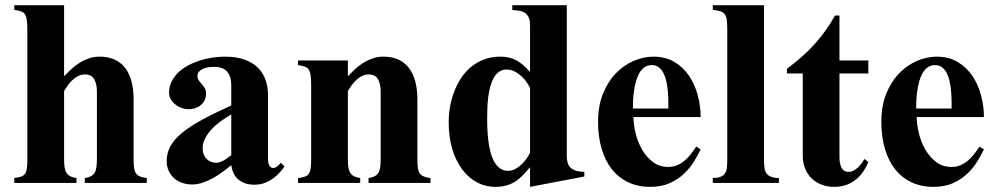

<svg xmlns="http://www.w3.org/2000/svg" viewBox="-20 -708 3852 743"><path d="M547.9 0V-19Q530.8 -21 520.5 -25.6Q510.3 -30.3 505.1 -38.8Q500 -47.4 498.5 -60.5Q497.1 -73.7 497.1 -92.8V-324.2Q497.1 -361.8 489 -392.3Q481 -422.9 464.8 -444.3Q448.7 -465.8 423.8 -477.3Q398.9 -488.8 365.2 -488.8Q342.3 -488.8 322.3 -481.4Q302.2 -474.1 284.9 -462.9Q267.6 -451.7 253.4 -438.2Q239.3 -424.8 228 -413.1V-688H35.2V-669.9Q51.3 -667.5 61.3 -664.1Q71.3 -660.6 76.7 -652.3Q82 -644 84 -629.4Q85.9 -614.7 85.9 -590.8V-92.8Q85.9 -71.3 84.2 -57.6Q82.5 -43.9 77.4 -36.1Q72.3 -28.3 62 -24.7Q51.8 -21 35.2 -19V0H275.9V-19Q261.2 -21 252 -25.9Q242.7 -30.8 237.3 -39.1Q231.9 -47.4 230 -60.5Q228 -73.7 228 -92.8V-356Q234.9 -367.2 243.2 -378.7Q251.5 -390.1 261.5 -399.2Q271.5 -408.2 283.2 -414.1Q294.9 -419.9 309.1 -419.9Q334 -419.9 344.5 -401.6Q355 -383.3 355 -354V-92.8Q355 -73.7 353 -60.5Q351.1 -47.4 345.9 -39.1Q340.8 -30.8 331.5 -25.9Q322.3 -21 308.1 -19V0Z M1081.1 -64 1066.9 -78.1Q1055.7 -64.5 1046.6 -60.3Q1037.6 -56.2 1031 -59.1Q1024.4 -62 1020.8 -70.6Q1017.1 -79.1 1017.1 -90.8V-339.8Q1017.1 -369.6 1008.3 -396.7Q999.5 -423.8 979.7 -444.3Q960 -464.8 928 -476.8Q896 -488.8 849.1 -488.8Q824.2 -488.8 798.6 -484.6Q772.9 -480.5 749 -472.4Q725.1 -464.4 704.1 -452.6Q683.1 -440.9 667.7 -425.3Q652.3 -409.7 643.3 -390.6Q634.3 -371.6 634.3 -349.1Q634.3 -334.5 641.6 -322.8Q648.9 -311 660.2 -302.5Q671.4 -293.9 684.8 -289.6Q698.2 -285.2 710 -285.2Q723.1 -285.2 735.4 -289.3Q747.6 -293.5 756.8 -301.3Q766.1 -309.1 771.7 -320.1Q777.3 -331.1 777.3 -345.2Q777.3 -358.4 772.2 -366.9Q767.1 -375.5 760.7 -382.6Q754.4 -389.6 749.3 -396.7Q744.1 -403.8 744.1 -414.1Q744.1 -424.3 750.5 -431.2Q756.8 -438 766.4 -442.1Q775.9 -446.3 787.4 -447.8Q798.8 -449.2 809.1 -449.2Q843.8 -449.2 859.4 -430.2Q875 -411.1 875 -377.9V-299.8Q809.6 -270.5 762.5 -244.9Q715.3 -219.2 684.8 -194.1Q654.3 -168.9 639.6 -142.3Q625 -115.7 625 -85Q625 -64.5 632.3 -47.9Q639.6 -31.2 652.8 -19.3Q666 -7.3 684.1 -0.7Q702.1 5.9 724.1 5.9Q744.6 5.9 765.6 -1.5Q786.6 -8.8 806.4 -20Q826.2 -31.2 843.5 -44.2Q860.8 -57.1 875 -68.8Q876.5 -55.2 882.1 -41.5Q887.7 -27.8 898.4 -17.1Q909.2 -6.3 925.5 0.2Q941.9 6.8 965.3 6.8Q987.8 6.8 1006.1 -0.7Q1024.4 -8.3 1039.1 -19.3Q1053.7 -30.3 1064.2 -42.5Q1074.7 -54.7 1081.1 -64ZM875 -107.9Q875 -107.9 869.4 -103.3Q863.8 -98.6 855.5 -93Q847.2 -87.4 836.7 -82.8Q826.2 -78.1 816.9 -78.1Q794.4 -78.1 779.3 -93.3Q764.2 -108.4 764.2 -133.8Q764.2 -150.4 770.8 -165.8Q777.3 -181.2 787.4 -194.3Q797.4 -207.5 810.1 -219Q822.8 -230.5 835.2 -239.5Q847.7 -248.5 858.2 -254.9Q868.7 -261.2 875 -265.1Z M1646 0V-19Q1628.9 -21 1618.7 -25.6Q1608.4 -30.3 1603.3 -38.8Q1598.1 -47.4 1596.7 -60.5Q1595.2 -73.7 1595.2 -92.8V-324.2Q1595.2 -361.8 1587.2 -392.3Q1579.1 -422.9 1563 -444.3Q1546.9 -465.8 1522 -477.3Q1497.1 -488.8 1463.4 -488.8Q1440.4 -488.8 1420.4 -481.4Q1400.4 -474.1 1383.1 -462.9Q1365.7 -451.7 1351.6 -438.2Q1337.4 -424.8 1326.2 -413.1V-474.1H1133.3V-456.1Q1149.4 -453.6 1159.4 -450.2Q1169.4 -446.8 1174.8 -438.5Q1180.2 -430.2 1182.1 -415.5Q1184.1 -400.9 1184.1 -377V-92.8Q1184.1 -71.3 1182.4 -57.6Q1180.7 -43.9 1175.5 -36.1Q1170.4 -28.3 1160.2 -24.7Q1149.9 -21 1133.3 -19V0H1374V-19Q1359.4 -21 1350.1 -25.9Q1340.8 -30.8 1335.4 -39.1Q1330.1 -47.4 1328.1 -60.5Q1326.2 -73.7 1326.2 -92.8V-356Q1333 -367.2 1341.3 -378.7Q1349.6 -390.1 1359.6 -399.2Q1369.6 -408.2 1381.3 -414.1Q1393.1 -419.9 1407.2 -419.9Q1432.1 -419.9 1442.6 -401.6Q1453.1 -383.3 1453.1 -354V-92.8Q1453.1 -73.7 1451.2 -60.5Q1449.2 -47.4 1444.1 -39.1Q1439 -30.8 1429.7 -25.9Q1420.4 -21 1406.2 -19V0Z M2241.2 -24.9V-43Q2209 -43 2191.2 -56.2Q2173.3 -69.3 2173.3 -106V-688H1962.4V-668.9Q2000 -668.9 2015.6 -654.8Q2031.2 -640.6 2031.2 -611.8V-429.2Q2004.9 -460 1978.5 -474.4Q1952.1 -488.8 1916.5 -488.8Q1881.3 -488.8 1852.8 -477.8Q1824.2 -466.8 1802 -448.2Q1779.8 -429.7 1763.7 -404.8Q1747.6 -379.9 1737.1 -351.8Q1726.6 -323.7 1721.4 -293.9Q1716.3 -264.2 1716.3 -235.8Q1716.3 -176.3 1730.7 -129.6Q1745.1 -83 1769.8 -50.8Q1794.4 -18.6 1826.9 -1.7Q1859.4 15.1 1895.5 15.1Q1918 15.1 1935.8 10.7Q1953.6 6.3 1969.2 -2.7Q1984.9 -11.7 1999.5 -26.1Q2014.2 -40.5 2031.2 -61V15.1ZM2031.2 -116.2Q2027.3 -108.9 2019.5 -96.9Q2011.7 -85 2000.7 -74Q1989.7 -63 1975.8 -54.9Q1961.9 -46.9 1946.3 -46.9Q1906.2 -46.9 1885.7 -96.7Q1865.2 -146.5 1865.2 -250Q1865.2 -268.6 1866 -290Q1866.7 -311.5 1869.4 -332.5Q1872.1 -353.5 1877.2 -372.8Q1882.3 -392.1 1890.6 -406.7Q1898.9 -421.4 1911.1 -430.2Q1923.3 -439 1940.4 -439Q1957 -439 1971.7 -431.4Q1986.3 -423.8 1998 -412.8Q2009.8 -401.9 2018.3 -389.4Q2026.9 -377 2031.2 -367.2Z M2691.4 -129.9 2674.3 -141.1Q2665.5 -127.4 2655 -113.5Q2644.5 -99.6 2631.3 -88.1Q2618.2 -76.7 2602.1 -69.3Q2585.9 -62 2566.4 -62Q2531.7 -62 2506.6 -81.1Q2481.4 -100.1 2464.8 -128.9Q2448.2 -157.7 2439.9 -191.4Q2431.6 -225.1 2431.2 -254.9H2691.4Q2691.4 -296.9 2680.4 -338.6Q2669.4 -380.4 2647 -413.8Q2624.5 -447.3 2590.1 -468Q2555.7 -488.8 2508.3 -488.8Q2471.7 -488.8 2433.6 -472.9Q2395.5 -457 2364.5 -425.5Q2333.5 -394 2314 -346.9Q2294.4 -299.8 2294.4 -236.8Q2294.4 -179.2 2308.1 -132.6Q2321.8 -85.9 2347.7 -53.2Q2373.5 -20.5 2410.9 -2.7Q2448.2 15.1 2495.6 15.1Q2540.5 15.1 2572.8 0.2Q2605 -14.6 2627.9 -36.6Q2650.9 -58.6 2666 -83.7Q2681.2 -108.9 2691.4 -129.9ZM2566.4 -288.1H2429.2Q2429.2 -301.8 2429.9 -319.6Q2430.7 -337.4 2433.3 -356Q2436 -374.5 2440.9 -392.6Q2445.8 -410.6 2453.9 -424.8Q2461.9 -439 2473.9 -447.5Q2485.8 -456.1 2502.4 -456.1Q2518.6 -456.1 2529.5 -447.5Q2540.5 -439 2547.6 -425Q2554.7 -411.1 2558.6 -393.3Q2562.5 -375.5 2564.2 -356.7Q2565.9 -337.9 2566.2 -320.1Q2566.4 -302.2 2566.4 -288.1Z M2994.1 0V-19Q2974.6 -19.5 2963.1 -24.2Q2951.7 -28.8 2945.8 -37.6Q2939.9 -46.4 2938.2 -60.1Q2936.5 -73.7 2936.5 -92.8V-688H2738.3V-669.9Q2756.8 -667.5 2768.1 -664.1Q2779.3 -660.6 2785.2 -652.3Q2791 -644 2792.7 -629.4Q2794.4 -614.7 2794.4 -590.8V-92.8Q2794.4 -73.7 2793 -60.1Q2791.5 -46.4 2785.9 -37.6Q2780.3 -28.8 2769 -24.2Q2757.8 -19.5 2738.3 -19V0Z M3340.3 -81.1 3325.2 -92.8Q3321.3 -85.9 3315.2 -77.4Q3309.1 -68.8 3301.5 -61.3Q3293.9 -53.7 3284.2 -48.3Q3274.4 -43 3263.2 -43Q3228.5 -43 3228.5 -102.1V-423.8H3340.3V-474.1H3228.5V-647.9H3211.4Q3193.8 -616.7 3174.3 -589.4Q3154.8 -562 3132.3 -537.1Q3109.9 -512.2 3083.3 -488.8Q3056.6 -465.3 3025.4 -441.9V-423.8H3086.4V-107.9Q3086.4 -78.6 3095.7 -55.7Q3105 -32.7 3121.3 -17.1Q3137.7 -1.5 3160.2 6.8Q3182.6 15.1 3208.5 15.1Q3235.4 15.1 3256.6 7.1Q3277.8 -1 3293.9 -14.6Q3310.1 -28.3 3321.5 -45.4Q3333 -62.5 3340.3 -81.1Z M3787.6 -129.9 3770.5 -141.1Q3761.7 -127.4 3751.2 -113.5Q3740.7 -99.6 3727.5 -88.1Q3714.4 -76.7 3698.2 -69.3Q3682.1 -62 3662.6 -62Q3627.9 -62 3602.8 -81.1Q3577.6 -100.1 3561 -128.9Q3544.4 -157.7 3536.1 -191.4Q3527.8 -225.1 3527.3 -254.9H3787.6Q3787.6 -296.9 3776.6 -338.6Q3765.6 -380.4 3743.2 -413.8Q3720.7 -447.3 3686.3 -468Q3651.9 -488.8 3604.5 -488.8Q3567.9 -488.8 3529.8 -472.9Q3491.7 -457 3460.7 -425.5Q3429.7 -394 3410.2 -346.9Q3390.6 -299.8 3390.6 -236.8Q3390.6 -179.2 3404.3 -132.6Q3418 -85.9 3443.8 -53.2Q3469.7 -20.5 3507.1 -2.7Q3544.4 15.1 3591.8 15.1Q3636.7 15.1 3668.9 0.2Q3701.2 -14.6 3724.1 -36.6Q3747.1 -58.6 3762.2 -83.7Q3777.3 -108.9 3787.6 -129.9ZM3662.6 -288.1H3525.4Q3525.4 -301.8 3526.1 -319.6Q3526.9 -337.4 3529.5 -356Q3532.2 -374.5 3537.1 -392.6Q3542 -410.6 3550 -424.8Q3558.1 -439 3570.1 -447.5Q3582 -456.1 3598.6 -456.1Q3614.7 -456.1 3625.7 -447.5Q3636.7 -439 3643.8 -425Q3650.9 -411.1 3654.8 -393.3Q3658.7 -375.5 3660.4 -356.7Q3662.1 -337.9 3662.4 -320.1Q3662.6 -302.2 3662.6 -288.1Z"/></svg>

Font: Galatia SIL
Style: Bold
Weight: 700
Designer: Development by SIL's NRSI team
Version: Version 2.1